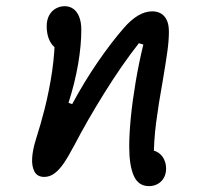

<svg xmlns="http://www.w3.org/2000/svg" viewBox="-20 -567 660 630"><path d="M404 -85.7Q404 -127.2 409.3 -181.8Q414.7 -236.3 425.1 -298.1Q435.5 -359.8 450.3 -420.8L435.7 -425.2Q380.2 -354.7 322.5 -262Q264.8 -169.3 224.2 -90.8L222.5 -88Q203.2 -51.5 188.9 -30.8Q174.7 -10 159 1.8Q143.3 13.5 125.2 13.5Q102.7 13.5 93.2 -3.8Q83.8 -21.2 85.5 -48.3Q87.2 -75.5 97.2 -107.5Q113.7 -159.5 126.2 -208.5Q142 -271.5 151.1 -333.6Q160.2 -395.7 160.2 -459.2L186.3 -402.5Q170.7 -402.5 158.7 -412.6Q146.7 -422.7 139.9 -440.5Q133.2 -458.3 133.2 -481.2Q133.2 -501.5 141.2 -516.4Q149.3 -531.3 162.9 -539Q176.5 -546.7 192.3 -546.7Q208.5 -546.7 220.8 -537.8Q233 -529 239.9 -511.6Q246.8 -494.2 246.8 -469Q246.8 -417.7 236.2 -355.9Q225.5 -294.2 204.8 -229.5L216.8 -225.3Q257.3 -300.2 300.9 -363.6Q344.5 -427 385.7 -474.5Q408.8 -501.3 432.4 -515.6Q456 -529.8 479.7 -529.8Q495.7 -529.8 507.9 -522.8Q520.2 -515.8 527.2 -501.1Q534.2 -486.3 534.2 -463.3Q534.2 -434.3 529.3 -399.2Q524.5 -364 514.2 -303.2Q500 -224.3 492.2 -164.2Q484.5 -104.2 484.5 -44.5L468.2 -74.8Q486.3 -74.8 499.2 -66.2Q512 -57.7 518.5 -43.8Q525 -30 525 -14Q525 3.3 517.7 16.4Q510.3 29.5 497.5 36.6Q484.7 43.7 468.8 43.7Q433.8 43.7 418.9 9.6Q404 -24.5 404 -85.7Z"/></svg>

Font: Monaspace Radon Var
Style: Regular
Weight: 400
Designer: Riley Cran and the Lettermatic Team
Version: Version 1.000 (Monaspace Radon Var)